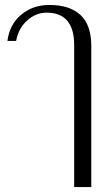

<svg xmlns="http://www.w3.org/2000/svg" viewBox="-20 -584 453 774"><path d="M279 -402Q279 -533 168 -533Q124 -533 89 -501Q54 -469 45 -419H10Q18 -484 64.5 -524Q111 -564 180 -564Q261 -564 304.5 -523.5Q348 -483 348 -399V170H279Z"/></svg>

Font: Trirong Light
Style: Regular
Weight: 300
Designer: Katatrad Team
Foundry: CadsonDemak
Version: Version 1.001